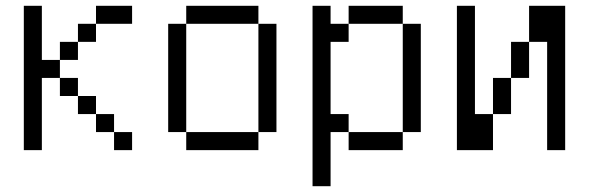

<svg xmlns="http://www.w3.org/2000/svg" viewBox="-20 -520 2040 665"><path d="M437.5 0V-62.5H375V0ZM437.5 -437.5V-500H312.5V-437.5H250V-375H187.5V-312.5H125V-500H62.5Q62.5 -500 62.5 0H125Q125 0 125 -250H187.5V-187.5H250V-125H312.5V-62.5H375V-125H312.5V-187.5H250V-250H187.5V-312.5H250V-375H312.5V-437.5Z M625 -62.5V0H875V-62.5ZM625 -62.5Q625 -62.5 625 -437.5H562.5Q562.5 -437.5 562.5 -62.5ZM875 -62.5H937.5Q937.5 -62.5 937.5 -437.5H875Q875 -437.5 875 -62.5ZM625 -437.5H875V-500H625Z M1062.5 -500Q1062.5 -500 1062.5 125H1125V-62.5H1187.5V0H1375V-62.5H1187.5V-125H1125Q1125 -125 1125 -375H1187.5V-437.5H1125V-500ZM1375 -62.5H1437.5Q1437.5 -62.5 1437.5 -437.5H1375Q1375 -437.5 1375 -62.5ZM1187.5 -437.5H1375V-500H1187.5Z M1562.5 -500Q1562.5 -500 1562.5 0H1687.5Q1687.5 0 1687.5 -125H1625Q1625 -125 1625 -500ZM1875 -375Q1875 -375 1875 0H1937.5Q1937.5 0 1937.5 -500H1812.5Q1812.5 -500 1812.5 -375H1750Q1750 -375 1750 -250H1687.5Q1687.5 -250 1687.5 -125H1750Q1750 -125 1750 -250H1812.5Q1812.5 -250 1812.5 -375Z"/></svg>

Font: Unifont
Style: Regular
Weight: 500
Version: Version 15.1.04